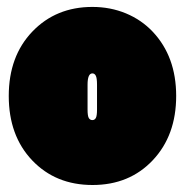

<svg xmlns="http://www.w3.org/2000/svg" viewBox="-20 -592 526 546"><path d="M255.9 -280.3V-351.1Q255.9 -370.1 252.4 -376.7Q249 -383.3 242.7 -383.3Q229 -383.3 229 -351.1V-280.8Q229 -261.7 232.7 -256.1Q236.3 -250.5 242.7 -250.5Q249 -250.5 252.4 -256.3Q255.9 -262.2 255.9 -280.3ZM242.7 -572.3Q293.9 -572.3 338.1 -554Q382.3 -535.6 414.1 -502Q481 -431.2 481 -319.1Q481 -207 414.6 -136.5Q348.1 -65.9 243.2 -65.9Q138.2 -65.9 71.5 -136Q4.9 -206.1 4.9 -319.1Q4.9 -432.1 72 -502.2Q139.2 -572.3 242.7 -572.3Z"/></svg>

Font: Modak
Style: Regular
Weight: 400
Version: Version 1.036;PS Version 1.000;hotconv 1.0.79;makeotf.lib2.5